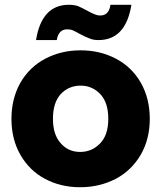

<svg xmlns="http://www.w3.org/2000/svg" viewBox="-20 -777 677 805"><path d="M316 8C316 8 316 8 316 8C371 8 420 -4 465 -27C509 -50 544 -84 570 -128C595 -171 608 -222 608 -279C608 -279 608 -279 608 -279C608 -336 595 -387 570 -431C545 -474 510 -508 466 -531C422 -554 373 -566 318 -566C318 -566 318 -566 318 -566C263 -566 214 -554 170 -531C126 -508 91 -474 66 -431C41 -387 28 -336 28 -279C28 -279 28 -279 28 -279C28 -221 41 -170 66 -127C91 -84 125 -50 169 -27C212 -4 261 8 316 8ZM316 -140C316 -140 316 -140 316 -140C283 -140 256 -152 235 -176C213 -200 202 -234 202 -279C202 -279 202 -279 202 -279C202 -324 213 -359 235 -383C257 -406 285 -418 318 -418C318 -418 318 -418 318 -418C351 -418 378 -406 401 -382C423 -358 434 -324 434 -279C434 -279 434 -279 434 -279C434 -234 423 -200 400 -176C377 -152 349 -140 316 -140ZM131 -609C131 -609 218 -609 218 -609C218 -609 218 -609 218 -609C223 -639 237 -654 262 -654C262 -654 262 -654 262 -654C270 -654 278 -653 285 -650C292 -647 302 -642 314 -635C314 -635 314 -635 314 -635C330 -626 344 -620 355 -616C366 -611 378 -609 393 -609C393 -609 393 -609 393 -609C469 -609 515 -658 531 -757C531 -757 443 -757 443 -757C443 -757 443 -757 443 -757C439 -727 425 -712 400 -712C400 -712 400 -712 400 -712C392 -712 384 -714 377 -717C370 -720 360 -724 348 -731C348 -731 348 -731 348 -731C332 -740 319 -746 308 -751C297 -755 284 -757 269 -757C269 -757 269 -757 269 -757C193 -757 147 -708 131 -609Z"/></svg>

Font: Girnar Poppins
Style: Bold
Weight: 500
Designer: Ninad Kale (Devanagari), Jonny Pinhorn (Latin)
Foundry: Indian Type Foundry
Version: ""